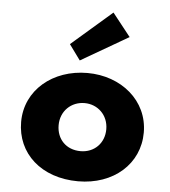

<svg xmlns="http://www.w3.org/2000/svg" viewBox="-58 -892 850 959"><g transform="rotate(5 367.5 -412.5)"><path d="M248 -256C248 -327 301 -377 368 -377C434 -377 487 -327 487 -256C487 -186 437 -136 368 -136C296 -136 248 -186 248 -256ZM60 -256C60 -98 184 15 369 15C546 15 675 -98 675 -256C675 -416 539 -528 369 -528C196 -528 60 -416 60 -256ZM269 -664 325 -587 563 -725 472 -840Z"/></g></svg>

Font: Sztylet
Style: Bd
Weight: 700
Foundry: Cannot Into Space Fonts, PlusOne Fonts
Version: Version 0.12